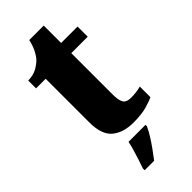

<svg xmlns="http://www.w3.org/2000/svg" viewBox="-279 -708 975 975"><g transform="rotate(-45 208.5 -220.0)"><path d="M248 10Q176 10 133 -25.5Q90 -61 90 -150V-463H21V-519Q61 -520 87.5 -536Q114 -552 127 -567Q140 -582 151.5 -605.5Q163 -629 170 -661H274V-536H392V-463H274V-167Q274 -126 284.5 -107Q295 -88 329 -88Q368 -88 400 -97V-21Q383 -12 345 -1Q307 10 248 10ZM117 208Q124 189 132.5 162.5Q141 136 149 109Q157 82 161 61H283V71Q274 92 257.5 118.5Q241 145 221.5 172Q202 199 185 221H117Z"/></g></svg>

Font: Noto Serif Lao SemiCondensed Black
Style: Regular
Weight: 900
Width: 4
Designer: Monotype Design Team
Foundry: Monotype Imaging Inc.
Version: Version 2.003; ttfautohint (v1.8.4.7-5d5b)